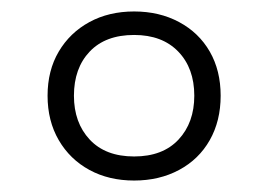

<svg xmlns="http://www.w3.org/2000/svg" viewBox="-20 -744 468 335"><path d="M214 -429Q170 -429 136 -447.5Q102 -466 82.5 -499.5Q63 -533 63 -577Q63 -621 82.5 -654Q102 -687 136 -705.5Q170 -724 214 -724Q258 -724 292.5 -705.5Q327 -687 346 -654Q365 -621 365 -577Q365 -533 346 -499.5Q327 -466 292.5 -447.5Q258 -429 214 -429ZM214 -471Q264 -471 291.5 -500.5Q319 -530 319 -577Q319 -625 291 -654Q263 -683 214 -683Q164 -683 136.5 -654Q109 -625 109 -577Q109 -530 136.5 -500.5Q164 -471 214 -471Z"/></svg>

Font: Noto Sans Devanagari Light
Style: Regular
Weight: 300
Version: Version 2.003